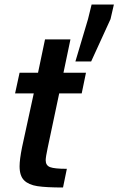

<svg xmlns="http://www.w3.org/2000/svg" viewBox="-20 -833 526 853"><path d="M67 -94Q67 -124 78 -179L130 -418H47L67 -510H149L180 -658H293L262 -510H362L343 -418H243L192 -177Q183 -135 183 -121Q183 -98 202.5 -90.5Q222 -83 277 -83L260 0Q185 0 146 -6Q107 -12 87 -32Q67 -52 67 -94ZM315 -560 371 -748 387 -813H486L471 -748L385 -560Z"/></svg>

Font: Saira Semi Condensed Medium
Style: Italic
Weight: 500
Width: 4
Italic angle: -12°
Designer: Hector Gatti with collaboration of the Omnibus-Type team
Foundry: Omnibus-Type
Version: Version 1.001; ttfautohint (v1.8)